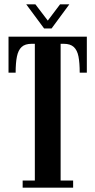

<svg xmlns="http://www.w3.org/2000/svg" viewBox="-20 -870 442 890"><path d="M85 0V-33H141.5V-667H127Q96 -667 80.2 -652.2Q64.5 -637.5 58.5 -608Q52.5 -578.5 52.5 -533H19.5V-700H382.5V-533H349.5Q349.5 -578.5 343.8 -608Q338 -637.5 322 -652.2Q306 -667 275.5 -667H261V-33H319V0ZM184.5 -738 101.5 -850H144L201.5 -774.5L258.5 -850H301.5L219 -738Z"/></svg>

Font: Imbue 24pt
Style: Bold
Weight: 700
Designer: Tyler Finck
Foundry: Etcetera Type Company
Version: Version 1.102